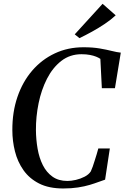

<svg xmlns="http://www.w3.org/2000/svg" viewBox="-20 -1006 670 1034"><path d="M320.5 9Q243 9 190.5 -17.8Q138 -44.5 106.2 -89.8Q74.5 -135 60.5 -191Q46.5 -247 46.5 -305Q46 -402.5 74 -484.2Q102 -566 153.5 -625.8Q205 -685.5 275.2 -718.5Q345.5 -751.5 429.5 -751.5Q479.5 -751.5 517.2 -745Q555 -738.5 582.5 -731.5Q610 -724.5 630.5 -722.5L599 -531H528.5L520.5 -689Q511 -695.5 497.2 -701Q483.5 -706.5 464.2 -710.2Q445 -714 419 -714Q356.5 -714 310 -677.8Q263.5 -641.5 233 -581.8Q202.5 -522 187.8 -449.8Q173 -377.5 173.5 -305Q174 -254 182.5 -205Q191 -156 210.5 -117Q230 -78 262.5 -54.8Q295 -31.5 343 -31.5Q363.5 -31.5 388.5 -37.2Q413.5 -43 435.8 -54.5Q458 -66 469 -83Q474 -93.5 479.5 -109Q485 -124.5 490.2 -141.8Q495.5 -159 500.8 -175.8Q506 -192.5 509.5 -206.5H571.5L546 -38.5Q531.5 -34 511 -26.2Q490.5 -18.5 463 -10.2Q435.5 -2 400.2 3.5Q365 9 320.5 9ZM408 -800.5 382.5 -821 532.5 -985.5 603 -923.5Q578 -900 544.5 -877.5Q511 -855 475.5 -835.5Q440 -816 408 -800.5Z"/></svg>

Font: Merriweather 96pt Medium
Style: Italic
Weight: 500
Italic angle: -7.8°
Version: Version 2.101